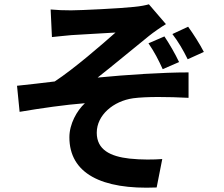

<svg xmlns="http://www.w3.org/2000/svg" viewBox="-20 -810 1040 891"><path d="M215 -766 221 -638C253 -641 286 -645 311 -647C352 -650 474 -656 516 -659C454 -604 324 -491 234 -432C182 -426 112 -417 59 -412L71 -291C171 -308 283 -324 374 -331C337 -297 302 -235 302 -173C302 -6 450 71 707 60L733 -72C696 -69 636 -68 581 -74C492 -84 429 -115 429 -194C429 -276 506 -341 598 -354C659 -362 759 -361 855 -356V-474C732 -474 567 -463 433 -450C501 -503 600 -586 671 -643C692 -660 728 -685 750 -698L671 -790C657 -786 634 -781 602 -778C540 -771 353 -762 310 -762C276 -762 246 -763 215 -766ZM743 -641 669 -609C697 -568 715 -533 735 -489L811 -522C792 -562 767 -605 743 -641ZM853 -686 780 -652C807 -617 830 -578 851 -535L926 -569C907 -606 877 -653 853 -686Z"/></svg>

Font: Noto Sans CJK TC
Style: Bold
Weight: 700
Designer: Ryoko NISHIZUKA 西塚涼子 (kana, bopomofo & ideographs); Paul D. Hunt (Latin, Greek & Cyrillic); Sandoll Communications 산돌커뮤니
Foundry: Adobe
Version: Version 2.004;hotconv 1.0.118;makeotfexe 2.5.65603